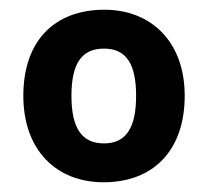

<svg xmlns="http://www.w3.org/2000/svg" viewBox="-20 -835 428 395"><path d="M360 -638C360 -751 289 -815 195 -815C92 -815 28 -751 28 -638C28 -525 97 -460 193 -460C295 -460 360 -525 360 -638ZM127 -638C127 -703 147 -735 194 -735C240 -735 260 -703 260 -638C260 -573 240 -540 194 -540C147 -540 127 -573 127 -638Z"/></svg>

Font: Noto Sans Kannada UI
Style: Bold
Weight: 700
Designer: Jelle Bosma - Monotype Design Team
Foundry: Monotype Imaging Inc.
Version: Version 2.005